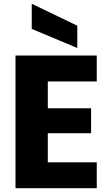

<svg xmlns="http://www.w3.org/2000/svg" viewBox="-20 -996 581 1016"><path d="M492 -565H233V-423H462V-291H233V-137H492V0H62V-702H492ZM148 -976 389 -860V-742L148 -843Z"/></svg>

Font: Poppins
Style: Bold
Weight: 700
Designer: Ninad Kale (Devanagari), Jonny Pinhorn (Latin)
Version: Version 5.002